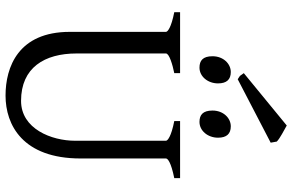

<svg xmlns="http://www.w3.org/2000/svg" viewBox="-201 -839 1055 693"><g transform="rotate(90 326.5 -492.5)"><path d="M623 -594V-615H417V-594C473 -583 488 -570 488 -564V-236C488 -151 445 -41 344 -41C224 -41 173 -126 173 -241V-564C173 -576 214 -588 244 -594V-615H24V-594C80 -583 95 -570 95 -564V-217C95 -31 222 15 325 15C431 15 552 -47 552 -256V-564C552 -570 564 -582 623 -594ZM183 -732C183 -697 199 -685 224 -685C256 -685 281 -715 281 -752C281 -783 267 -798 240 -798C210 -798 183 -771 183 -732ZM379 -732C379 -697 395 -685 420 -685C452 -685 477 -715 477 -752C477 -783 463 -798 436 -798C406 -798 379 -771 379 -732ZM266 -823 495 -942 491 -964C479 -976 450 -990 433 -1000L244 -845L254 -831C257 -829 261 -826 266 -823Z"/></g></svg>

Font: Temporarium
Style: Regular
Weight: 400
Version: Version 1.1